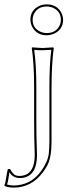

<svg xmlns="http://www.w3.org/2000/svg" viewBox="-48 -650 335 883"><path d="M91.8 -559.1Q91.8 -602.5 131.3 -622.1Q148.4 -629.9 167 -629.9Q212.4 -629.9 233.4 -592.8Q241.7 -576.7 242.2 -559.1Q242.2 -515.6 202.6 -496.1Q185.5 -488.3 167 -487.8Q121.6 -487.8 100.6 -525.4Q92.3 -541.5 91.8 -559.1ZM108.9 -249Q108.9 -356.4 98.1 -429.2L99.1 -432.1Q101.1 -432.1 147.9 -429.2L196.8 -432.1L199.2 -429.2Q189.5 -356.9 189 -249V2Q189 75.7 168.5 112.8Q160.6 127 147.9 144Q96.2 212.4 15.1 212.9Q-12.2 212.4 -26.9 205.1L-27.8 202.1Q-22.9 193.8 -16.1 147Q-14.2 135.3 -12.2 127.9L-2 127Q11.7 151.9 24.9 156.7Q32.7 159.2 42 159.2Q111.3 157.7 111.8 63Q111.8 58.6 111.3 44.4Q108.9 -18.1 108.9 -96.2ZM102.1 -559.1Q102.1 -521 137.2 -504.4Q151.4 -498 167 -498Q209 -498 226.1 -532.7Q231.9 -545.4 231.9 -559.1Q231.9 -597.2 196.8 -613.8Q182.6 -620.1 167 -620.1Q125 -620.1 107.9 -585.4Q102.1 -572.3 102.1 -559.1ZM119.1 -249V-96.2Q119.1 -18.1 121.6 43.5Q122.1 58.6 122.1 63Q122.1 155.3 59.6 167.5Q50.8 168.9 42 168.9Q11.2 168 -4.9 142.1Q-5.9 147.5 -7.3 159.2Q-11.2 187 -15.6 198.7Q-1 202.6 15.1 203.1Q92.3 202.1 140.1 138.2Q171.4 95.2 176.3 57.1Q178.7 36.1 179.2 2V-249Q179.2 -354 188 -420.9Q170.9 -419.4 147.9 -418.9Q125.5 -418.9 109.4 -420.4Q119.1 -350.1 119.1 -249Z"/></svg>

Font: Linux Biolinum Outline O
Style: Bold
Weight: 700
Designer: Philipp H. Poll
Foundry: Philipp H. Poll
Version: Version 0.9.2